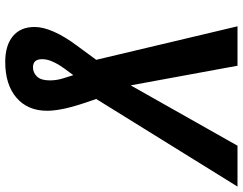

<svg xmlns="http://www.w3.org/2000/svg" viewBox="-115 -584 906 716"><g transform="rotate(90 338.0 -226.0)"><path d="M78.1 -658.7H225.1L298.3 -260.3L523.4 -658.7H675.8L349.1 -131.8Q375.5 -57.6 384.3 -17.3Q393.1 22.9 393.1 50.8Q393.1 124 344.2 165.8Q295.4 207.5 210.9 207.5Q149.4 207.5 115 179Q80.6 150.4 80.6 98.1Q80.6 65.9 98.6 25.4Q116.7 -15.1 150.1 -59.8Q183.6 -104.5 203.1 -131.8ZM279.8 41Q279.8 17.1 272.9 -6.1Q266.1 -29.3 260.3 -46.4Q231 -7.8 221.9 7.3Q212.9 22.5 206.8 38.1Q200.7 53.7 200.7 70.3Q200.7 104 231 104Q251 104 265.4 89.1Q279.8 74.2 279.8 41Z"/></g></svg>

Font: Cousine
Style: Bold Italic
Weight: 700
Italic angle: -12°
Monospace: yes
Designer: Steve Matteson
Foundry: Ascender Corporation
Version: Version 1.20